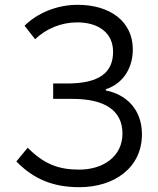

<svg xmlns="http://www.w3.org/2000/svg" viewBox="-20 -765 656 798"><path d="M310 13C454 13 570 -67 570 -207C570 -308 507 -372 420 -389V-394C492 -418 532 -482 532 -560C532 -676 437 -745 303 -745C214 -745 133 -709 82 -658L126 -602C171 -645 233 -672 301 -672C387 -672 450 -630 450 -550C450 -464 394 -418 259 -418H201V-354H282C412 -354 489 -308 489 -210C489 -113 407 -60 309 -60C222 -60 162 -84 95 -151L48 -94C121 -19 203 13 310 13Z"/></svg>

Font: Source Han Sans JP Normal
Style: Regular
Weight: 350
Designer: Ryoko NISHIZUKA 西塚涼子 (kana, bopomofo & ideographs); Paul D. Hunt (Latin, Greek & Cyrillic); Sandoll Communications 산돌커뮤니
Foundry: Adobe
Version: Version 2.002;hotconv 1.0.116;makeotfexe 2.5.65601